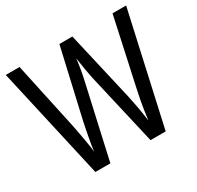

<svg xmlns="http://www.w3.org/2000/svg" viewBox="-153 -889 1089 1064"><g transform="rotate(-30 391.0 -357.0)"><path d="M776 -714 617 0H520L414 -459Q412 -471 408.5 -487.5Q405 -504 402 -522Q399 -540 396 -560Q393 -580 390 -599Q389 -586 386.5 -569.5Q384 -553 381 -534Q378 -515 374 -496Q370 -477 366 -459L263 0H167L6 -714H94L188 -277Q193 -251 197.5 -226.5Q202 -202 206 -179.5Q210 -157 213 -137Q216 -117 217 -100Q220 -122 223.5 -144Q227 -166 231.5 -188.5Q236 -211 240 -233.5Q244 -256 249 -277L349 -714H432L533 -276Q537 -256 541.5 -234.5Q546 -213 550 -191Q554 -169 557.5 -146.5Q561 -124 564 -100Q568 -131 572.5 -161Q577 -191 582.5 -220.5Q588 -250 594 -277L689 -714Z"/></g></svg>

Font: Noto Sans Arabic Condensed
Style: Regular
Weight: 400
Width: 3
Designer: Monotype Design Team, Nadine Chahine, Nizar Qandah and Khaled Hosny
Foundry: Monotype Imaging Inc.
Version: Version 2.012